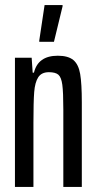

<svg xmlns="http://www.w3.org/2000/svg" viewBox="-20 -738 380 758"><path d="M39 -510H105L109 -451H114Q130 -518 208 -518Q249 -518 269.5 -501Q290 -484 296.5 -446Q303 -408 303 -334V0H230V-305Q230 -374 226 -403.5Q222 -433 210.5 -443Q199 -453 173 -453Q144 -453 131 -433Q118 -413 115 -374.5Q112 -336 112 -253V0H39ZM135 -573V-578L156 -718H227V-713L193 -573Z"/></svg>

Font: Saira Ultra Condensed Medium
Style: Regular
Weight: 500
Width: 1
Designer: Hector Gatti with collaboration of the Omnibus-Type team
Foundry: Omnibus-Type
Version: Version 1.001; ttfautohint (v1.8)